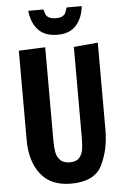

<svg xmlns="http://www.w3.org/2000/svg" viewBox="-63 -1004 694 1062"><g transform="rotate(-5 284.0 -472.5)"><path d="M64 -247V-744L211 -750V-235Q211 -196 215.5 -169Q220 -142 238 -123Q256 -104 293 -104Q328 -104 344.5 -123.5Q361 -143 365 -169.5Q369 -196 369 -237V-738L503 -750V-264Q503 -158 461.5 -72Q420 14 288 14Q176 14 120 -58Q64 -130 64 -247ZM135 -959H219Q220 -956 225 -939Q230 -922 244.5 -913.5Q259 -905 284 -905Q309 -905 321.5 -912.5Q334 -920 337.5 -928.5Q341 -937 348 -959H432Q425 -893 389 -853Q353 -813 286 -813Q215 -813 178.5 -852.5Q142 -892 135 -959Z"/></g></svg>

Font: Francois One
Style: Regular
Weight: 400
Designer: Vernon Adams
Foundry: Vernon Adams
Version: Version 2.000